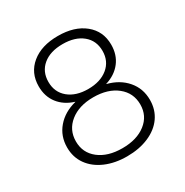

<svg xmlns="http://www.w3.org/2000/svg" viewBox="-157 -799 906 938"><g transform="rotate(-30 295.5 -329.5)"><path d="M500 -502Q500 -445 469 -405Q438 -365 383 -348V-347Q450 -330 489.5 -284Q529 -238 529 -174Q529 -119 500 -77.5Q471 -36 417.5 -13Q364 10 295 10Q227 10 174 -13Q121 -36 91.5 -77.5Q62 -119 62 -174Q62 -238 101.5 -284Q141 -330 208 -347V-348Q153 -365 122 -405Q91 -445 91 -502Q91 -578 146.5 -623.5Q202 -669 295 -669Q388 -669 444 -623.5Q500 -578 500 -502ZM143 -497Q143 -439 184.5 -404.5Q226 -370 295 -370Q364 -370 406 -404.5Q448 -439 448 -497Q448 -555 406.5 -589Q365 -623 295 -623Q225 -623 184 -589Q143 -555 143 -497ZM477 -178Q477 -243 427 -283Q377 -323 295 -323Q214 -323 164 -283Q114 -243 114 -178Q114 -114 163.5 -75Q213 -36 295 -36Q377 -36 427 -75Q477 -114 477 -178Z"/></g></svg>

Font: Work Sans Light
Style: Regular
Weight: 300
Designer: Wei Huang
Foundry: Wei Huang
Version: Version 1.500